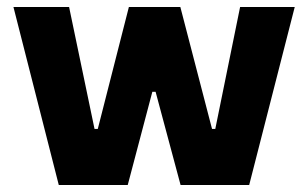

<svg xmlns="http://www.w3.org/2000/svg" viewBox="-20 -530 883 550"><path d="M148.4 0 18.5 -510H177.9L250.8 -160.6H260.1L349.2 -510H496.6L587.4 -160.6H596.7L667.8 -510H824.3L693.8 0H497.3L425.7 -267.1H416.4L345.9 0Z"/></svg>

Font: Saira Thin
Style: Regular
Weight: 100
Designer: Hector Gatti with collaboration of the Omnibus-Type team
Foundry: Omnibus-Type
Version: Version 1.101